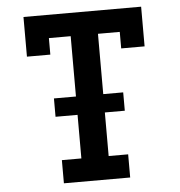

<svg xmlns="http://www.w3.org/2000/svg" viewBox="-52 -785 780 834"><g transform="rotate(-5 337.5 -367.5)"><path d="M193 0V-101H278V-291H182V-371H278V-634H183V-562H81V-735H594V-562H492V-634H397V-371H484V-291H397V-101H482V0Z"/></g></svg>

Font: Iosevka Etoile
Style: Bold
Weight: 700
Designer: Belleve Invis
Foundry: Belleve Invis
Version: Version 28.1.0; ttfautohint (v1.8.4)